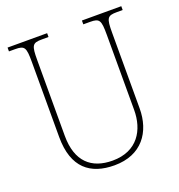

<svg xmlns="http://www.w3.org/2000/svg" viewBox="-131 -824 882 944"><g transform="rotate(-20 310.5 -352.0)"><path d="M309 10C452 10 520 -88 520 -211V-606C520 -683 526 -694 576 -694H607V-714H401V-694H436C486 -694 492 -683 492 -606V-213C492 -109 439 -15 308 -15C198 -15 128 -75 128 -210V-606C128 -683 134 -694 184 -694H219V-714H12V-694H44C94 -694 100 -683 100 -607V-214C100 -52 184 10 309 10Z"/></g></svg>

Font: Noto Serif SemiCondensed Thin
Style: Regular
Weight: 100
Width: 4
Designer: Monotype Design Team
Foundry: Monotype Imaging Inc.
Version: Version 2.015